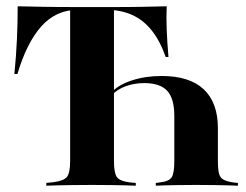

<svg xmlns="http://www.w3.org/2000/svg" viewBox="-20 -591 784 611"><path d="M227.4 -559.7Q192.7 -559.7 163.7 -546.4Q134.7 -533.1 111.3 -506.9Q87.9 -480.6 69 -442.7Q50 -404.8 35.5 -355.6H25.8Q31.5 -412.9 33.9 -466.5Q36.3 -520.2 36.3 -571Q68.5 -570.2 115.7 -569.4Q162.9 -568.5 233.9 -568.5H329.8Q395.2 -568.5 437.9 -569.4Q480.6 -570.2 510.5 -571Q508.9 -536.3 510.5 -496Q512.1 -455.6 516.1 -409.7H507.3Q489.5 -460.5 462.9 -494Q436.3 -527.4 400.4 -543.5Q364.5 -559.7 318.5 -559.7ZM262.9 -2.4Q233.9 -2.4 208.5 -2Q183.1 -1.6 162.5 -1.2Q141.9 -0.8 127.4 0V-8.9L150 -11.3Q183.1 -15.3 193.1 -28.2Q203.2 -41.1 203.2 -78.2V-201.6H342.7V-78.2Q342.7 -40.3 352 -27.4Q361.3 -14.5 393.5 -10.5L412.1 -8.9V0Q399.2 -0.8 379.8 -1.2Q360.5 -1.6 335.9 -2Q311.3 -2.4 283.1 -2.4H272.6ZM203.2 -201.6V-562.9H342.7V-201.6ZM494.4 -349.2Q583.1 -349.2 628.2 -306.9Q673.4 -264.5 673.4 -183.1V-78.2Q673.4 -52.4 677 -38.7Q680.6 -25 691.1 -19.4Q701.6 -13.7 721.8 -10.5L737.1 -8.9V0Q725 -0.8 706 -1.2Q687.1 -1.6 664.5 -2Q641.9 -2.4 615.3 -2.4H604H592.7Q567.7 -2.4 545.2 -2Q522.6 -1.6 505.2 -1.2Q487.9 -0.8 475.8 0V-8.9L488.7 -10.5Q517.7 -13.7 526.2 -26.6Q534.7 -39.5 534.7 -78.2V-222.6Q534.7 -277.4 512.1 -302Q489.5 -326.6 438.7 -326.6Q407.3 -326.6 379.8 -316.5Q352.4 -306.5 334.7 -287.1V-296.8Q356.5 -321 399.6 -335.1Q442.7 -349.2 494.4 -349.2Z"/></svg>

Font: Playfair 144pt SemiCondensed ExtraBold
Style: Regular
Weight: 800
Width: 4
Designer: Claus Eggers Sørensen
Foundry: Claus Eggers Sørensen
Version: Version 2.203